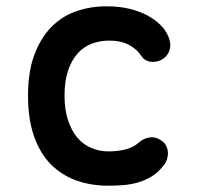

<svg xmlns="http://www.w3.org/2000/svg" viewBox="-20 -580 640 610"><path d="M69 -276Q69 -352 89 -405.5Q109 -459 142.5 -493.5Q176 -528 221.5 -544Q267 -560 318 -560Q359 -560 391.5 -552Q424 -544 448 -531Q472 -518 488.5 -502Q505 -486 513 -468Q525 -443 519 -422Q513 -401 493 -390Q475 -381 457 -384Q439 -387 429 -402Q416 -423 390.5 -437Q365 -451 327 -451Q297 -451 271 -441Q245 -431 226 -409.5Q207 -388 196 -355Q185 -322 185 -277Q185 -232 196 -198.5Q207 -165 225.5 -143Q244 -121 270 -110Q296 -99 325 -99Q352 -99 377.5 -105Q403 -111 421 -127Q436 -141 456.5 -143.5Q477 -146 496 -131Q504 -125 508.5 -115.5Q513 -106 513.5 -95.5Q514 -85 510.5 -73.5Q507 -62 497 -51Q481 -31 461 -19Q441 -7 419 -0.5Q397 6 373 8Q349 10 324 10Q268 10 221.5 -7Q175 -24 141 -58.5Q107 -93 88 -147.5Q69 -202 69 -276Z"/></svg>

Font: Maple Mono SemiBold
Style: Regular
Weight: 600
Monospace: yes
Designer: subframe7536
Version: Version 7.000